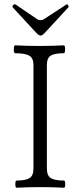

<svg xmlns="http://www.w3.org/2000/svg" viewBox="-20 -879 365 902"><path d="M170.9 -711.9Q163.1 -711.9 151.9 -723.1L40 -844.2Q35.6 -848.6 42 -855Q48.3 -861.3 53.2 -857.9L155.8 -788.1Q162.1 -784.2 170.9 -784.2Q179.7 -784.2 185.1 -788.1L292 -857.9Q295.9 -860.8 300 -854.7Q304.2 -848.6 301.8 -845.2L189 -723.1Q177.7 -711.9 170.9 -711.9ZM58.1 2.9Q52.2 2.9 52 -13.9Q51.8 -30.8 58.1 -30.8Q100.1 -30.8 118.7 -42.2Q137.2 -53.7 137.2 -87.9V-573.2Q137.2 -606.4 117.2 -617.7Q97.2 -628.9 50.8 -628.9Q44.9 -628.9 44.9 -647.5Q44.9 -666 50.8 -666Q107.9 -663.1 166 -663.1Q222.7 -663.1 279.8 -666Q286.1 -666 285.9 -647.5Q285.6 -628.9 279.8 -628.9Q236.8 -628.9 218.5 -617.7Q200.2 -606.4 200.2 -573.2V-87.9Q200.2 -53.7 218.8 -42.2Q237.3 -30.8 280.8 -30.8Q286.1 -30.8 286.4 -13.9Q286.6 2.9 280.8 2.9Q223.6 0 169.9 0Q113.8 0 58.1 2.9Z"/></svg>

Font: Junicode SmCond Light
Style: Regular
Weight: 300
Width: 4
Designer: Peter S. Baker
Version: Version 2.206